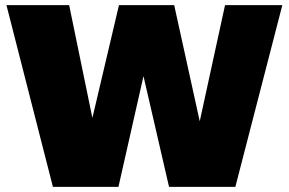

<svg xmlns="http://www.w3.org/2000/svg" viewBox="-20 -724 1119 744"><path d="M185 0 5 -704H248L338 -267L441 -704H655L754 -254L852 -704H1074L892 0H635L536 -429L439 0Z"/></svg>

Font: Prodigy Sans Black
Style: Regular
Weight: 900
Designer: Wei Huang
Foundry: Wei Huang
Version: Version 1.003; ttfautohint (v1.8.3)